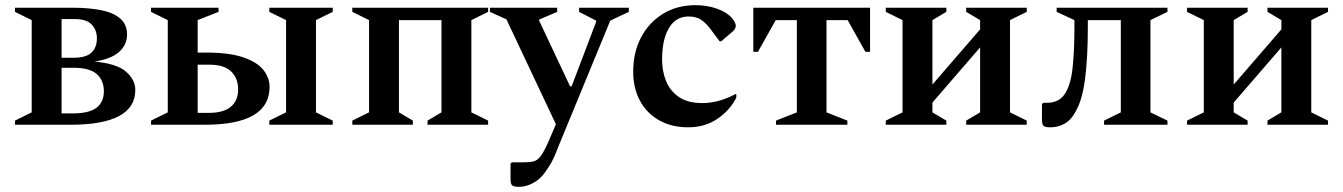

<svg xmlns="http://www.w3.org/2000/svg" viewBox="-20 -484 5211 745"><path d="M103 -406 38 -438V-454H262Q322 -454 370 -445Q418 -436 445.5 -413Q473 -390 473 -350Q473 -310 442 -282.5Q411 -255 347 -245Q434 -237 469.5 -205.5Q505 -174 505 -135Q505 0 254 0H38V-16L103 -48ZM270 -410H219V-260H267Q314 -260 335 -280Q356 -300 356 -335Q356 -367 336 -388.5Q316 -410 270 -410ZM266 -221H219V-44H262Q326 -44 354.5 -66Q383 -88 383 -130Q383 -172 355.5 -196.5Q328 -221 266 -221Z M1206 -406V-48L1271 -16V0H1025V-16L1090 -48V-406L1025 -438V-454H1271V-438ZM780 -280Q870 -280 924 -261.5Q978 -243 1002 -212.5Q1026 -182 1026 -147Q1026 0 775 0H566V-16L631 -48V-406L566 -438V-454H828V-438L747 -406V-280ZM793 -233H747V-46H790Q848 -46 876 -70Q904 -94 904 -137Q904 -181 876.5 -207Q849 -233 793 -233Z M1412 -406 1347 -438V-454H1874V-438L1809 -406V-48L1874 -16V0H1639V-16L1693 -48V-406H1528V-48L1582 -16V0H1347V-16L1412 -48Z M1995 241Q1972 241 1966.5 234.5Q1961 228 1961 212V151L1966 146H2011Q2036 146 2051 142Q2066 138 2078.5 121Q2091 104 2108 66L2137 -2L1945 -409L1881 -438V-454H2142V-438L2072 -408V-404L2192 -149H2198L2293 -399V-404L2227 -438V-454H2420V-438L2348 -404L2149 79Q2140 102 2133.5 117.5Q2127 133 2119 147.5Q2111 162 2096 183Q2076 212 2048 226.5Q2020 241 1995 241Z M2650 10Q2586 10 2538 -17Q2490 -44 2463.5 -92.5Q2437 -141 2437 -206Q2437 -282 2468 -340Q2499 -398 2553.5 -431Q2608 -464 2679 -464Q2723 -464 2761.5 -450.5Q2800 -437 2819 -415Q2835 -396 2835 -385Q2835 -371 2822 -361L2779 -324H2772L2737 -371Q2720 -394 2701 -407Q2682 -420 2652 -420Q2602 -420 2575.5 -375Q2549 -330 2549 -253Q2549 -208 2564.5 -169.5Q2580 -131 2614.5 -107.5Q2649 -84 2706 -84Q2734 -84 2766 -92Q2798 -100 2834 -119H2837V-105Q2813 -57 2764.5 -23.5Q2716 10 2650 10Z M2903 -283V-454H3356V-283H3338L3269 -406H3187V-48L3268 -16V0H2991V-16L3072 -48V-406H2990L2921 -283Z M3482 -406 3417 -438V-454H3652V-438L3598 -406V-156L3783 -370V-406L3729 -438V-454H3964V-438L3899 -406V-48L3964 -16V0H3729V-16L3783 -48V-300L3598 -86V-48L3652 -16V0H3417V-16L3482 -48Z M4201 -378Q4201 -262 4190.5 -179.5Q4180 -97 4154 -52Q4137 -19 4111.5 -4.5Q4086 10 4056 10Q4035 10 4029 4Q4023 -2 4023 -19V-80L4028 -85H4042Q4088 -85 4111 -118.5Q4134 -152 4141.5 -217.5Q4149 -283 4149 -378V-406L4080 -438V-454H4510V-438L4444 -406V-48L4510 -16V0H4264V-16L4329 -48V-406H4201Z M4651 -406 4586 -438V-454H4821V-438L4767 -406V-156L4952 -370V-406L4898 -438V-454H5133V-438L5068 -406V-48L5133 -16V0H4898V-16L4952 -48V-300L4767 -86V-48L4821 -16V0H4586V-16L4651 -48Z"/></svg>

Font: Spectral SemiBold
Style: Regular
Weight: 600
Designer: Jean-Baptiste Levee
Foundry: Production Type
Version: Version 2.001